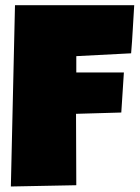

<svg xmlns="http://www.w3.org/2000/svg" viewBox="-20 -714 528 725"><path d="M486.8 -694.3Q483.9 -648.4 481.4 -603.5Q479 -558.6 475.1 -512.7L268.1 -502V-440.4H447.8L438 -289.1L267.1 -284.2L268.1 -14.6L21 -9.8L36.6 -694.3Z"/></svg>

Font: Luckiest Guy RUS-BEL-UKR
Style: Regular
Weight: 400
Designer: Astigmatic (AOETI)
Foundry: Astigmatic (AOETI)
Version: Version 1.00 March 11, 2019, initial release